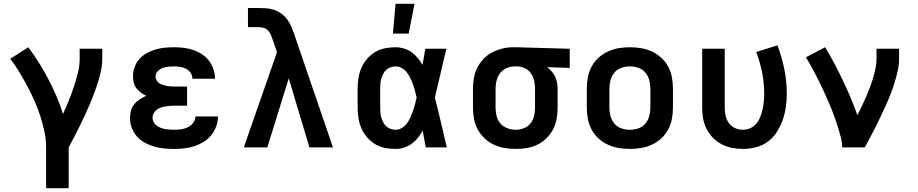

<svg xmlns="http://www.w3.org/2000/svg" viewBox="-20 -777 4840 1012"><path d="M223 215V0Q223 -43 214 -84.5Q205 -126 192 -166.5Q179 -207 161.5 -246Q144 -285 124 -323Q104 -361 82 -397Q60 -433 34 -467L129 -528Q159 -488 185.5 -446Q212 -404 235 -359.5Q258 -315 278 -269Q298 -223 312 -176Q328 -211 342.5 -246.5Q357 -282 369 -318.5Q381 -355 390.5 -392.5Q400 -430 400 -468V-520H519V-468Q519 -436 512.5 -405.5Q506 -375 496.5 -344.5Q487 -314 476 -284.5Q465 -255 452.5 -226Q440 -197 427 -168.5Q414 -140 400 -112Q386 -84 371.5 -56Q357 -28 342 0V215Z M898 8Q871 8 844.5 5.5Q818 3 792.5 -4.5Q767 -12 743 -25Q719 -38 701.5 -58Q684 -78 674.5 -103.5Q665 -129 665 -156Q665 -175 670.5 -194Q676 -213 688 -228Q700 -243 716.5 -253.5Q733 -264 751 -272Q736 -279 722.5 -289Q709 -299 699 -312Q689 -325 685 -341.5Q681 -358 681 -375Q681 -399 689.5 -423Q698 -447 714.5 -465.5Q731 -484 753 -496.5Q775 -509 799 -516Q823 -523 848 -525.5Q873 -528 897 -528Q923 -528 948 -525Q973 -522 997 -514Q1021 -506 1043 -492Q1065 -478 1080.5 -458Q1096 -438 1104.5 -413.5Q1113 -389 1113 -364V-362H994V-363Q994 -379 984.5 -393Q975 -407 960.5 -414.5Q946 -422 930 -424.5Q914 -427 897 -427Q882 -427 866.5 -425.5Q851 -424 836.5 -418.5Q822 -413 811 -401Q800 -389 800 -373Q800 -363 805.5 -353.5Q811 -344 819.5 -338.5Q828 -333 838 -329.5Q848 -326 858.5 -324Q869 -322 879.5 -321.5Q890 -321 900 -321H966V-220H900Q888 -220 875.5 -219Q863 -218 851 -216Q839 -214 827.5 -210Q816 -206 806 -198.5Q796 -191 790 -180Q784 -169 784 -157Q784 -145 789.5 -134Q795 -123 805 -115.5Q815 -108 826.5 -103.5Q838 -99 849.5 -97Q861 -95 873.5 -94Q886 -93 898 -93Q916 -93 934.5 -95.5Q953 -98 969.5 -106Q986 -114 998 -129.5Q1010 -145 1010 -163H1129Q1129 -136 1119.5 -110.5Q1110 -85 1093 -64Q1076 -43 1053 -29Q1030 -15 1004 -6.5Q978 2 951.5 5Q925 8 898 8Z M1265 0 1440 -502 1418 -566Q1413 -580 1407.5 -593.5Q1402 -607 1392 -617Q1382 -627 1368 -630.5Q1354 -634 1339 -634H1287V-735H1339Q1361 -735 1382.5 -733.5Q1404 -732 1424.5 -725Q1445 -718 1462.5 -705.5Q1480 -693 1493 -676Q1506 -659 1514.5 -639Q1523 -619 1530 -599L1735 0H1611L1502 -364L1389 0Z M2065 8Q2037 8 2009 2.5Q1981 -3 1957 -17.5Q1933 -32 1914.5 -53.5Q1896 -75 1885 -100.5Q1874 -126 1869.5 -154Q1865 -182 1865 -210V-310Q1865 -338 1869.5 -366Q1874 -394 1885 -419.5Q1896 -445 1914.5 -466.5Q1933 -488 1957 -502.5Q1981 -517 2009 -522.5Q2037 -528 2065 -528Q2087 -528 2109 -521.5Q2131 -515 2149 -502Q2167 -489 2181.5 -471.5Q2196 -454 2207 -435Q2211 -456 2214.5 -477.5Q2218 -499 2222 -520H2333Q2317 -456 2302.5 -391.5Q2288 -327 2272 -263Q2289 -198 2304 -132Q2319 -66 2335 0H2224Q2220 -22 2216 -44.5Q2212 -67 2208 -89Q2197 -69 2183 -51Q2169 -33 2150.5 -19.5Q2132 -6 2110 1Q2088 8 2065 8ZM2065 -93Q2083 -93 2099 -103Q2115 -113 2125.5 -127.5Q2136 -142 2143.5 -159Q2151 -176 2157 -193Q2163 -210 2167.5 -227.5Q2172 -245 2176 -263Q2172 -280 2167.5 -297.5Q2163 -315 2157 -331.5Q2151 -348 2143.5 -364Q2136 -380 2125 -394.5Q2114 -409 2098.5 -418Q2083 -427 2065 -427Q2052 -427 2039 -422.5Q2026 -418 2016 -409Q2006 -400 2000 -388Q1994 -376 1990 -363Q1986 -350 1985 -336.5Q1984 -323 1984 -310V-210Q1984 -197 1985 -183.5Q1986 -170 1990 -157Q1994 -144 2000 -132Q2006 -120 2016 -111Q2026 -102 2039 -97.5Q2052 -93 2065 -93ZM2051 -600 2065 -757H2165L2134 -600Z M2699 8Q2669 8 2639.5 3Q2610 -2 2583 -14.5Q2556 -27 2534 -48Q2512 -69 2498 -95Q2484 -121 2478.5 -150.5Q2473 -180 2473 -210V-310Q2473 -339 2478 -367Q2483 -395 2496 -420.5Q2509 -446 2529 -467Q2549 -488 2574.5 -501Q2600 -514 2627.5 -521Q2655 -528 2684 -528H2700L2983 -520V-419L2864 -423Q2877 -413 2888 -400.5Q2899 -388 2906 -373.5Q2913 -359 2916 -342.5Q2919 -326 2919 -310V-210Q2919 -181 2914 -151.5Q2909 -122 2895.5 -96Q2882 -70 2861 -49Q2840 -28 2813.5 -15Q2787 -2 2758 3Q2729 8 2699 8ZM2699 -93Q2721 -93 2742 -101.5Q2763 -110 2776.5 -127Q2790 -144 2795 -166Q2800 -188 2800 -210V-310Q2800 -331 2795.5 -351.5Q2791 -372 2779 -389.5Q2767 -407 2748 -416.5Q2729 -426 2708 -427H2693Q2671 -427 2650.5 -418Q2630 -409 2616.5 -392Q2603 -375 2597.5 -353.5Q2592 -332 2592 -310V-210Q2592 -187 2597.5 -165Q2603 -143 2618 -126Q2633 -109 2654.5 -101Q2676 -93 2699 -93Z M3300 8Q3270 8 3240.5 3Q3211 -2 3184 -14.5Q3157 -27 3134.5 -47.5Q3112 -68 3098 -94.5Q3084 -121 3078.5 -150.5Q3073 -180 3073 -210V-310Q3073 -340 3078.5 -369.5Q3084 -399 3098 -425.5Q3112 -452 3134.5 -472.5Q3157 -493 3184 -505.5Q3211 -518 3240.5 -523Q3270 -528 3300 -528Q3330 -528 3359.5 -523Q3389 -518 3416 -505.5Q3443 -493 3465.5 -472.5Q3488 -452 3502 -425.5Q3516 -399 3521.5 -369.5Q3527 -340 3527 -310V-210Q3527 -180 3521.5 -150.5Q3516 -121 3502 -94.5Q3488 -68 3465.5 -47.5Q3443 -27 3416 -14.5Q3389 -2 3359.5 3Q3330 8 3300 8ZM3300 -93Q3323 -93 3345 -100.5Q3367 -108 3381.5 -125.5Q3396 -143 3402 -165Q3408 -187 3408 -210V-310Q3408 -333 3402 -355Q3396 -377 3381.5 -394.5Q3367 -412 3345 -419.5Q3323 -427 3300 -427Q3277 -427 3255 -419.5Q3233 -412 3218.5 -394.5Q3204 -377 3198 -355Q3192 -333 3192 -310V-210Q3192 -187 3198 -165Q3204 -143 3218.5 -125.5Q3233 -108 3255 -100.5Q3277 -93 3300 -93Z M3896 8Q3867 8 3838.5 2.5Q3810 -3 3784 -16.5Q3758 -30 3737.5 -51Q3717 -72 3704 -98Q3691 -124 3686 -152.5Q3681 -181 3681 -210V-520H3800V-210Q3800 -189 3804.5 -167.5Q3809 -146 3821.5 -128.5Q3834 -111 3854 -102Q3874 -93 3896 -93Q3916 -93 3935 -101.5Q3954 -110 3967 -126Q3980 -142 3987.5 -161.5Q3995 -181 3999.5 -201Q4004 -221 4006 -241.5Q4008 -262 4008 -282Q4008 -339 3997 -394.5Q3986 -450 3966 -503L4078 -538Q4101 -477 4114 -412.5Q4127 -348 4127 -282Q4127 -247 4122 -212.5Q4117 -178 4105.5 -145Q4094 -112 4075 -82Q4056 -52 4028 -31Q4000 -10 3965.5 -1Q3931 8 3896 8Z M4419 0Q4419 -26 4412.5 -51Q4406 -76 4398.5 -100.5Q4391 -125 4382.5 -149.5Q4374 -174 4364.5 -198Q4355 -222 4344.5 -245.5Q4334 -269 4323.5 -292.5Q4313 -316 4301.5 -339Q4290 -362 4278.5 -385Q4267 -408 4254 -430.5Q4241 -453 4228 -475L4329 -528Q4355 -486 4378 -442Q4401 -398 4422.5 -353Q4444 -308 4463.5 -262.5Q4483 -217 4499 -170Q4511 -193 4522.5 -217Q4534 -241 4544.5 -265.5Q4555 -290 4564.5 -314.5Q4574 -339 4581.5 -364.5Q4589 -390 4594.5 -416Q4600 -442 4600 -468V-520H4719V-468Q4719 -436 4712 -405Q4705 -374 4696 -344Q4687 -314 4675.5 -284.5Q4664 -255 4651 -226Q4638 -197 4624.5 -168.5Q4611 -140 4597 -111.5Q4583 -83 4568 -55.5Q4553 -28 4538 0Z"/></svg>

Font: Iosevka Aile
Style: Bold
Weight: 700
Designer: Belleve Invis
Foundry: Belleve Invis
Version: Version 28.0.1; ttfautohint (v1.8.4)